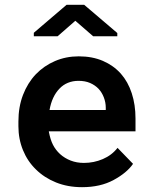

<svg xmlns="http://www.w3.org/2000/svg" viewBox="-20 -774 640 804"><path d="M323.7 9.8Q400.4 9.8 455.8 -20.3Q511.2 -50.3 537.1 -87.9L472.2 -154.8Q448.2 -124 410.6 -107.9Q373 -91.8 331.5 -91.8Q301.3 -91.8 276.1 -101.6Q251 -111.3 231.4 -128.9Q212.9 -146 201.9 -167.5Q190.9 -189 184.6 -222.2V-224.1H547.4V-277.8Q547.4 -335.4 531.7 -383.5Q516.1 -431.6 485.8 -465.8Q455.1 -500 410.9 -519Q366.7 -538.1 309.6 -538.1Q256.3 -538.1 210.2 -518.3Q164.1 -498.5 129.9 -462.9Q95.7 -426.8 76.4 -376.7Q57.1 -326.7 57.1 -265.1V-245.6Q57.1 -191.9 76.2 -145.3Q95.2 -98.6 130.4 -64.5Q165.5 -29.8 214.6 -10Q263.7 9.8 323.7 9.8ZM308.6 -435.5Q336.4 -435.5 357.2 -426.5Q377.9 -417.5 392.6 -402.3Q406.7 -387.2 414.8 -366.2Q422.9 -345.2 422.9 -323.2V-313.5H187.5Q192.4 -341.8 202.9 -364.3Q213.4 -386.7 229 -402.8Q244.1 -418.9 264.4 -427.2Q284.7 -435.5 308.6 -435.5ZM471.2 -635.7 332.5 -753.9H258.8L121.6 -636.7V-622.1H221.2L295.4 -687L370.1 -622.1H471.2Z"/></svg>

Font: Roboto Mono SemiBold
Style: Regular
Weight: 600
Monospace: yes
Designer: Google
Version: Version 3.000